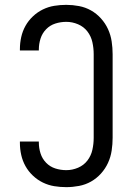

<svg xmlns="http://www.w3.org/2000/svg" viewBox="-20 -763 540 791"><path d="M253 8Q228 8 203.5 4Q179 0 156.5 -11Q134 -22 115.5 -39.5Q97 -57 85 -78.5Q73 -100 67.5 -124.5Q62 -149 62 -174V-180H140V-176Q140 -153 147 -131Q154 -109 170 -92.5Q186 -76 208 -69Q230 -62 253 -62Q278 -62 301.5 -72Q325 -82 340 -101.5Q355 -121 360.5 -145.5Q366 -170 366 -195V-540Q366 -565 360.5 -589.5Q355 -614 340 -633.5Q325 -653 301.5 -663Q278 -673 253 -673Q230 -673 208 -666Q186 -659 170 -642.5Q154 -626 147 -604Q140 -582 140 -559V-555H62V-561Q62 -586 67.5 -610.5Q73 -635 85 -656.5Q97 -678 115.5 -695.5Q134 -713 156.5 -724Q179 -735 203.5 -739Q228 -743 253 -743Q279 -743 305.5 -738Q332 -733 355 -720Q378 -707 396 -687Q414 -667 425 -643Q436 -619 440 -592.5Q444 -566 444 -540V-195Q444 -169 440 -142.5Q436 -116 425 -92Q414 -68 396 -48Q378 -28 355 -15Q332 -2 305.5 3Q279 8 253 8Z"/></svg>

Font: Iosevka
Style: Regular
Weight: 400
Monospace: yes
Designer: Belleve Invis
Foundry: Belleve Invis
Version: Version 33.2.3; ttfautohint (v1.8.4)